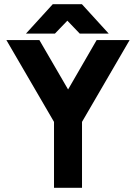

<svg xmlns="http://www.w3.org/2000/svg" viewBox="-20 -890 644 910"><path d="M103 -730.7H240.3L299.3 -792L358 -730.7H495.3L368.3 -870H230ZM10.3 -700 236 -312.3V0H368.7V-312.3L594.3 -700H438L302.7 -466L166.7 -700Z"/></svg>

Font: Unageo Variable
Style: Regular
Weight: 300
Designer: Richard Sepsi
Foundry: Richard Sepsi
Version: Version 2.200